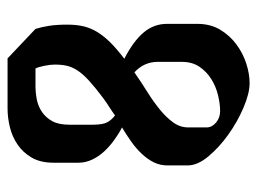

<svg xmlns="http://www.w3.org/2000/svg" viewBox="-104 -574 664 495"><g transform="rotate(-90 227.5 -327.0)"><path d="M411 -485Q411 -461 406.5 -442.5Q402 -424 391.5 -407Q381 -390 364.5 -373.5Q348 -357 323 -338Q368 -315 390.5 -288.5Q413 -262 413 -228V-150Q413 -116 398 -91Q383 -66 360 -49Q337 -32 310.5 -23.5Q284 -15 260 -15Q234 -15 197.5 -30.5Q161 -46 128 -69.5Q95 -93 71.5 -121Q48 -149 48 -175V-226Q48 -246 56 -262Q64 -278 77.5 -292.5Q91 -307 108.5 -319.5Q126 -332 146 -344Q130 -352 113.5 -364Q97 -376 84 -390Q71 -404 63 -421Q55 -438 55 -456V-520Q55 -554 68 -576.5Q81 -599 101.5 -613Q122 -627 146.5 -633Q171 -639 195 -639H324L400 -567Q405 -551 408 -531.5Q411 -512 411 -485ZM315 -252Q315 -287 288 -312Q262 -294 236.5 -278Q211 -262 191 -245.5Q171 -229 158.5 -211.5Q146 -194 146 -173V-126Q146 -112 158.5 -101.5Q171 -91 188 -91Q207 -91 229.5 -96.5Q252 -102 271 -114Q290 -126 302.5 -144.5Q315 -163 315 -190ZM153 -419Q153 -393 159.5 -381.5Q166 -370 177 -362Q188 -370 199 -377Q210 -384 221 -392Q249 -413 266.5 -429Q284 -445 293 -459Q302 -473 305 -486.5Q308 -500 308 -517Q308 -528 305 -543.5Q302 -559 298 -567H253Q235 -567 217.5 -563.5Q200 -560 185.5 -550Q171 -540 162 -523.5Q153 -507 153 -480Z"/></g></svg>

Font: Jaini
Style: Regular
Weight: 400
Designer: Girish Dalvi, Maithili Shingre
Foundry: Ek Type
Version: Version 1.001;PS 1.000;hotconv 16.6.51;makeotf.lib2.5.65220